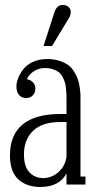

<svg xmlns="http://www.w3.org/2000/svg" viewBox="-20 -741 397 771"><path d="M255.9 -667 189 -556.2H154.8L198.2 -690.9Q208 -721.2 231.9 -721.2Q245.6 -721.2 254.9 -713.1Q264.2 -705.1 264.2 -691.9Q264.2 -680.7 255.9 -667ZM303.2 -338.9V-32.2H323.2V0H247.1V-44.9Q218.3 9.8 142.1 9.8Q86.4 9.8 53.2 -21Q20 -51.8 20 -117.2Q20 -199.7 71.3 -241.5Q122.6 -283.2 221.2 -283.2H247.1V-338.9Q247.1 -354 246.8 -362.3Q246.6 -370.6 244.9 -386.2Q243.2 -401.9 240.2 -411.4Q237.3 -420.9 231 -432.9Q224.6 -444.8 215.8 -451.4Q207 -458 192.9 -462.9Q178.7 -467.8 161.1 -467.8Q135.3 -467.8 115.5 -454.6Q95.7 -441.4 87.9 -422.9Q103 -420.4 112.5 -410.2Q122.1 -399.9 122.1 -384.8Q122.1 -368.7 111.6 -357.9Q101.1 -347.2 85 -347.2Q67.4 -347.2 56.6 -359.4Q45.9 -371.6 45.9 -394Q45.9 -408.7 52.5 -426Q59.1 -443.4 72.3 -461.4Q85.4 -479.5 110.8 -491.7Q136.2 -503.9 168.9 -503.9Q196.3 -503.9 218.3 -496.8Q240.2 -489.7 254.2 -479.5Q268.1 -469.2 277.8 -452.9Q287.6 -436.5 292.5 -423.1Q297.4 -409.7 300 -390.9Q302.7 -372.1 303 -362.5Q303.2 -353 303.2 -338.9ZM152.8 -25.9Q186.5 -25.9 213.6 -48.8Q240.7 -71.8 247.1 -110.8V-251H221.2Q148.9 -251 112.5 -215.3Q76.2 -179.7 76.2 -121.1Q76.2 -71.8 98.4 -48.8Q120.6 -25.9 152.8 -25.9Z"/></svg>

Font: Margherita Light
Style: Regular
Weight: 300
Designer: James Puckett
Foundry: Dunwich Type Founders
Version: Version 1.008;hotconv 1.0.109;makeotfexe 2.5.65596